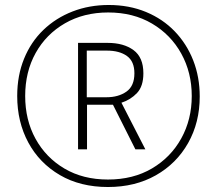

<svg xmlns="http://www.w3.org/2000/svg" viewBox="-20 -742 870 770"><path d="M413 8Q302 8 220 -40Q138 -88 93.5 -170.5Q49 -253 49 -357Q49 -439 76.5 -506.5Q104 -574 154 -622Q204 -670 271 -696Q338 -722 416 -722Q498 -722 565.5 -694Q633 -666 681 -616Q729 -566 755 -499.5Q781 -433 781 -355Q781 -251 734.5 -168.5Q688 -86 605 -39Q522 8 413 8ZM413 -22Q514 -22 589.5 -66.5Q665 -111 707 -187Q749 -263 749 -357Q749 -451 707 -527Q665 -603 589.5 -647.5Q514 -692 414 -692Q316 -692 240.5 -648.5Q165 -605 123 -529.5Q81 -454 81 -357Q81 -261 122.5 -185.5Q164 -110 238.5 -66Q313 -22 413 -22ZM293 -143V-570H412Q476 -570 515.5 -541Q555 -512 555 -448Q555 -396 529.5 -369Q504 -342 467 -330L563 -143H523L433 -322H329V-143ZM407 -352Q455 -352 487 -374.5Q519 -397 519 -448Q519 -496 489 -517.5Q459 -539 409 -539H328V-352Z"/></svg>

Font: Noto Sans Arabic ExtCond ExtLt
Style: Regular
Weight: 200
Width: 2
Designer: Monotype Design Team, Nadine Chahine, Nizar Qandah and Khaled Hosny
Foundry: Monotype Imaging Inc.
Version: Version 2.012; ttfautohint (v1.8.4.7-5d5b)